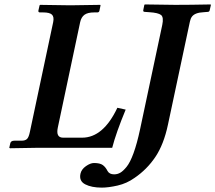

<svg xmlns="http://www.w3.org/2000/svg" viewBox="-20 -669 975 869"><path d="M496.6 120.1Q511.2 120.1 523.9 113Q536.6 106 552.7 86.4Q568.8 66.9 584.5 23.9Q600.1 -19 613.8 -83L714.4 -556.2Q721.7 -590.8 709 -601.1Q696.3 -611.3 655.3 -613.8L635.7 -615.2Q627 -615.2 628.4 -623L633.3 -647L635.7 -648.9Q729.5 -647 773.4 -647Q838.4 -647 933.1 -648.9L934.6 -647L929.2 -623Q927.7 -615.2 919.9 -615.2L902.3 -613.8Q881.8 -612.8 868.9 -607.9Q856 -603 849.1 -594.2Q842.3 -585.4 839.4 -570.8L740.2 -105Q721.2 -15.1 683.1 41.5Q645 98.1 588.9 136.2Q554.2 161.1 512.5 170.7Q470.7 180.2 440.9 180.2Q394.5 180.2 365.7 165.3Q336.9 150.4 344.2 117.2Q348.6 97.2 368.9 83Q389.2 68.8 405.3 68.8Q432.6 68.8 445.3 78.1Q458 87.4 466.8 105Q475.1 120.1 496.6 120.1ZM220.7 -568.8Q225.6 -592.8 215.1 -602.8Q204.6 -612.8 175.3 -612.8H161.1Q152.3 -612.8 153.8 -621.1L159.2 -645L161.6 -647Q259.3 -645 298.3 -645L433.6 -647L435.1 -645L430.2 -621.1Q428.7 -613.3 421.4 -612.8H406.2Q377 -612.8 362.3 -602.1Q347.7 -591.3 342.8 -568.8L241.7 -91.8Q231.9 -45.9 265.6 -45.9H351.6Q447.3 -45.9 511.2 -181.2L548.8 -172.9Q504.9 -66.9 487.8 0H145L25.4 2L22 0L26.4 -20Q28.8 -32.2 44.9 -32.2H76.7Q94.7 -32.2 102.5 -40.3Q110.4 -48.3 115.2 -71.8Z"/></svg>

Font: Linux Libertine Slanted
Style: Semibold Slanted
Weight: 600
Designer: Philipp H. Poll
Foundry: Philipp H. Poll
Version: Version 5.1.1